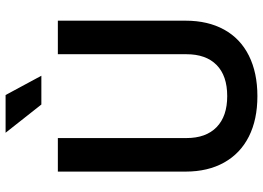

<svg xmlns="http://www.w3.org/2000/svg" viewBox="-147 -780 941 687"><g transform="rotate(-90 323.5 -436.5)"><path d="M53 -243V-700H173V-240Q173 -170 212 -132Q251 -94 323 -94Q396 -94 434.5 -132Q473 -170 473 -240V-700H593V-243Q593 -163 561 -105Q529 -47 468 -16.5Q407 14 323 14Q239 14 178.5 -16.5Q118 -47 85.5 -105Q53 -163 53 -243ZM293 -759 192 -887H327L396 -759Z"/></g></svg>

Font: Space Grotesk Frontify SemiBold
Style: Regular
Weight: 600
Designer: Florian Karsten
Version: Version 2.000